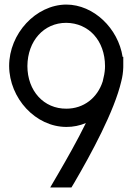

<svg xmlns="http://www.w3.org/2000/svg" viewBox="-20 -800 595 841"><path d="M520 -513.6C520 -512.4 520 -511.2 520 -510C520 -508 520 -505.9 519.9 -503.8C519.3 -483.8 516.4 -464 511.5 -444.9C481.5 -314 378.6 -125 305 1L293 21H200L235 -39C273.5 -105 318.4 -184.2 356.2 -261.1C329.5 -249.9 300.7 -243.8 271 -244C136 -244 21 -369 20 -511C20 -653 137 -779 270 -780C390.9 -780 497.9 -675 517 -551H520ZM440 -510.5C439.8 -622.2 368.8 -699 270 -700C172 -700 101 -621 100 -511C100 -402 172 -323 271 -324C346.5 -324 406.8 -371.2 429.9 -443.5C435.3 -463.9 438.7 -482.7 439.7 -499.2C439.9 -502.9 440 -506.7 440 -510.5Z"/></svg>

Font: Nordica Plus
Style: NordicaClassicLight
Weight: 300
Version: Version 1.01